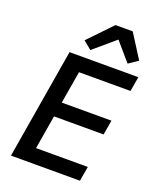

<svg xmlns="http://www.w3.org/2000/svg" viewBox="-169 -1043 938 1143"><g transform="rotate(20 300.0 -471.5)"><path d="M470 -943 566 -792 507 -752 407 -868 271 -752 219 -795 361 -943ZM42 0 159 -698H595L579 -605H253L218 -400H533L517 -307H203L167 -93H495L479 0Z"/></g></svg>

Font: IBM Plex Mono Medium
Style: Italic
Weight: 500
Italic angle: -9°
Monospace: yes
Designer: Mike Abbink, Paul van der Laan, Pieter van Rosmalen
Foundry: Bold Monday
Version: Version 2.3